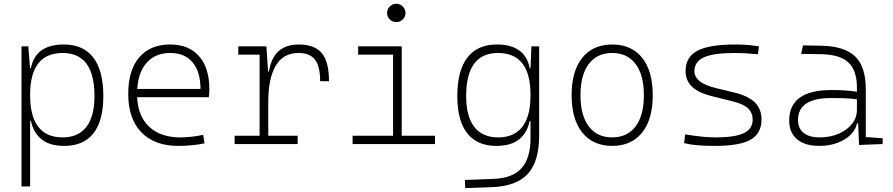

<svg xmlns="http://www.w3.org/2000/svg" viewBox="-20 -763 4728 1017"><path d="M93.8 224.6V-517.6H129.9L139.2 -401.4H143.6Q168 -527.3 317.9 -527.3Q421.4 -527.3 474.4 -458Q527.3 -388.7 527.3 -253.9Q527.3 -124 475.1 -57.1Q422.9 9.8 320.8 9.8Q242.2 9.8 199.5 -25.6Q156.7 -61 144 -122.1H139.6V224.6ZM139.6 -255.9Q139.6 -147 183.1 -91.1Q226.6 -35.2 311 -35.2Q394.5 -35.2 437.5 -90.8Q480.5 -146.5 480.5 -253.9Q480.5 -482.4 312 -482.4Q139.6 -482.4 139.6 -261.2Z M924.3 9.8Q797.9 9.8 728.5 -62.5Q659.2 -134.8 659.2 -265.6Q659.2 -390.6 717.3 -459Q775.4 -527.3 881.3 -527.3Q980 -527.3 1034.4 -465.3Q1088.9 -403.3 1088.9 -291Q1088.9 -263.7 1085.9 -248H706.5Q710.9 -147 770.8 -91.1Q830.6 -35.2 936 -35.2Q963.4 -35.2 995.6 -38.8Q1027.8 -42.5 1056.2 -48.8L1063.5 -3.9Q1035.6 2.4 998.8 6.1Q961.9 9.8 924.3 9.8ZM707 -292H1042Q1042 -382.8 1000.2 -432.6Q958.5 -482.4 882.3 -482.4Q804.2 -482.4 758.5 -432.6Q712.9 -382.8 707 -292Z M1400.9 -222.7V-43.9H1556.6V0H1222.7V-43.9H1355V-473.6H1242.2V-517.6H1391.1L1399.9 -384.8H1404.8Q1427.2 -527.3 1562.5 -527.3Q1646.5 -527.3 1684.6 -481.4Q1722.7 -435.5 1722.7 -333H1675.8Q1675.8 -412.1 1648.4 -447.3Q1621.1 -482.4 1560.5 -482.4Q1480 -482.4 1440.4 -414.8Q1400.9 -347.2 1400.9 -222.7Z M1847.7 0V-43.9H2062V-473.6H1877V-517.6H2107.9V-43.9H2284.2V0ZM2079.1 -646Q2059.1 -646 2044.7 -660.2Q2030.3 -674.3 2030.3 -694.3Q2030.3 -714.4 2044.7 -728.8Q2059.1 -743.2 2079.1 -743.2Q2099.1 -743.2 2113.5 -728.8Q2127.9 -714.4 2127.9 -694.3Q2127.9 -674.3 2113.5 -660.2Q2099.1 -646 2079.1 -646Z M2444.3 233.4 2442.4 190.4 2593.8 184.6Q2695.8 180.7 2742.9 127.4Q2790 74.2 2790 -30.3V-122.1H2785.6Q2773.4 -61 2730.5 -25.6Q2687.5 9.8 2608.9 9.8Q2507.3 9.8 2454.8 -57.1Q2402.3 -124 2402.3 -253.9Q2402.3 -388.7 2455.6 -458Q2508.8 -527.3 2611.8 -527.3Q2761.7 -527.3 2786.1 -401.4H2790L2794.9 -517.6H2835.9V-45.9Q2835.9 92.3 2775.6 158Q2715.3 223.6 2584 228.5ZM2790 -261.2Q2790 -482.4 2617.7 -482.4Q2449.2 -482.4 2449.2 -253.9Q2449.2 -146.5 2492.2 -90.8Q2535.2 -35.2 2618.7 -35.2Q2703.1 -35.2 2746.6 -91.1Q2790 -147 2790 -255.9Z M3222.7 9.8Q3121.1 9.8 3064.5 -60.5Q3007.8 -130.9 3007.8 -258.8Q3007.8 -387.2 3064.5 -457.3Q3121.1 -527.3 3222.7 -527.3Q3324.7 -527.3 3381.1 -457.3Q3437.5 -387.2 3437.5 -258.8Q3437.5 -130.9 3381.1 -60.5Q3324.7 9.8 3222.7 9.8ZM3222.7 -35.2Q3302.7 -35.2 3346.7 -93.5Q3390.6 -151.9 3390.6 -258.8Q3390.6 -365.7 3346.7 -424.1Q3302.7 -482.4 3222.7 -482.4Q3142.6 -482.4 3098.6 -424.1Q3054.7 -365.7 3054.7 -258.8Q3054.7 -151.9 3098.6 -93.5Q3142.6 -35.2 3222.7 -35.2Z M3768.6 9.8Q3712.4 9.8 3673.3 6.3Q3634.3 2.9 3603.5 -4.9L3609.4 -51.3Q3704.6 -35.2 3768.6 -35.2Q3872.6 -35.2 3919.7 -57.6Q3966.8 -80.1 3966.8 -129.9Q3966.8 -164.6 3943.1 -188Q3919.4 -211.4 3866.7 -224.6L3752 -253.4Q3676.8 -272 3644 -305.2Q3611.3 -338.4 3611.3 -386.2Q3611.3 -460.9 3673.6 -494.1Q3735.8 -527.3 3875 -527.3Q3907.2 -527.3 3935.3 -525.1Q3963.4 -522.9 4000 -517.6L3994.6 -475.6Q3954.6 -479.5 3925.5 -481Q3896.5 -482.4 3872.1 -482.4Q3759.3 -482.4 3708.7 -459.5Q3658.2 -436.5 3658.2 -385.7Q3658.2 -356.4 3685.3 -333.7Q3712.4 -311 3774.4 -295.9L3865.7 -273.9Q3944.8 -254.9 3979.2 -219.7Q4013.7 -184.6 4013.7 -129.9Q4013.7 -56.2 3955.8 -23.2Q3897.9 9.8 3768.6 9.8Z M4530.3 4.9 4525.4 -109.4H4519.5Q4512.2 -75.2 4484.6 -48.3Q4457 -21.5 4414.6 -5.9Q4372.1 9.8 4320.3 9.8Q4243.7 9.8 4201.9 -25.4Q4160.2 -60.5 4160.2 -124Q4160.2 -286.1 4383.8 -286.1Q4421.9 -286.1 4456.8 -283.9Q4491.7 -281.7 4519 -276.9V-297.9Q4519 -391.1 4473.4 -432.9Q4427.7 -474.6 4326.2 -476.1L4223.6 -477.5L4233.4 -522.5L4326.2 -521Q4452.1 -519 4509 -464.6Q4565.9 -410.2 4565.9 -291.5V-37.1L4655.3 -30.8V0ZM4519 -236.8Q4488.3 -241.7 4451.4 -242.7Q4414.6 -243.7 4381.3 -243.7Q4207 -243.7 4207 -127.4Q4207 -83 4236.8 -59.1Q4266.6 -35.2 4320.3 -35.2Q4377 -35.2 4421.9 -54.4Q4466.8 -73.7 4492.9 -106.7Q4519 -139.6 4519 -181.2Z"/></svg>

Font: Cascadia Mono NF ExtraLight
Style: Regular
Weight: 200
Monospace: yes
Designer: Aaron Bell
Foundry: Saja Typeworks
Version: Version 2404.023; ttfautohint (v1.8.4)